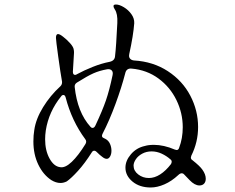

<svg xmlns="http://www.w3.org/2000/svg" viewBox="-20 -806 1040 851"><path d="M536 -63Q536 -94 560.5 -122.5Q585 -151 622 -159Q638 -164 662 -164Q706 -164 755 -143Q761 -141 763 -141Q771 -141 774 -151Q790 -193 790 -242Q790 -305 762 -362.5Q734 -420 682.5 -458Q631 -496 563 -502Q540 -504 535 -481Q519 -419 492 -345.5Q465 -272 435 -214Q432 -208 432 -204Q432 -198 438 -195L448 -190Q461 -183 467.5 -168.5Q474 -154 474 -138Q474 -123 468 -112.5Q462 -102 453 -102Q444 -102 433 -111Q423 -118 408 -133Q403 -138 398 -138Q391 -138 387 -131Q356 -82 326 -49Q296 -16 276 -2Q262 5 248 5Q228 5 207 -8Q171 -32 149.5 -77Q128 -122 128 -179Q128 -207 132 -230Q139 -279 171 -331Q203 -383 248 -424Q256 -432 255 -444Q248 -483 238 -555.5Q228 -628 228 -638Q228 -655 237 -655Q245 -655 260 -643Q277 -630 291.5 -613.5Q306 -597 307 -585Q308 -581 308 -572Q308 -564 306 -538L303 -488Q303 -474 313 -474Q317 -474 321 -477Q352 -494 391 -509.5Q430 -525 466 -532Q489 -537 490 -558Q495 -600 500 -704Q502 -745 489 -764Q483 -773 483 -779Q483 -786 494 -786Q509 -786 529 -774Q549 -762 562.5 -743Q576 -724 575 -703Q571 -649 553 -567Q552 -564 552 -559Q552 -550 558 -544.5Q564 -539 574 -538Q659 -533 724 -490.5Q789 -448 823.5 -382Q858 -316 858 -243Q858 -176 828 -116L826 -108Q826 -100 833 -96Q866 -70 877 -54Q892 -33 892 -14Q892 0 884.5 8Q877 16 864 16Q843 16 820 -8Q801 -27 796 -33Q792 -38 786 -38Q778 -38 770 -30Q741 -3 709 11Q677 25 648 25Q599 25 567.5 -1Q536 -27 536 -63ZM455 -499Q421 -493 394 -481Q367 -469 321 -440Q310 -433 311 -421Q323 -308 381 -244Q385 -239 390 -239Q398 -239 403 -250Q434 -316 449.5 -361Q465 -406 479 -473Q482 -487 475 -494Q468 -501 455 -499ZM359 -168Q362 -174 362 -178Q362 -184 358 -189Q298 -270 271 -374Q268 -385 261 -385Q255 -385 251 -379Q196 -311 183 -228Q180 -207 180 -189Q180 -139 199.5 -103.5Q219 -68 247 -65Q269 -61 298 -88.5Q327 -116 359 -168ZM738 -79Q741 -85 741 -89Q741 -96 735 -100Q718 -115 696.5 -125Q675 -135 652 -135Q629 -135 610.5 -125Q592 -115 582 -100Q572 -85 572 -72Q572 -49 592.5 -33Q613 -17 640 -17Q665 -17 690 -33Q715 -49 738 -79Z"/></svg>

Font: Hina Mincho
Style: Regular
Weight: 400
Designer: satsuyako
Foundry: satsuyako
Version: Version 1.100